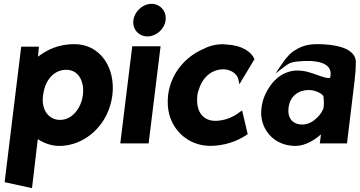

<svg xmlns="http://www.w3.org/2000/svg" viewBox="-20 -734 1866 996"><path d="M563 -241C580 -380 502 -505 366 -505C286 -505 227 -478 177 -440C178 -453 180 -474 181 -482L182 -492H90L4 211L146 242L176 -12C207 8 246 23 288 23C420 23 544 -85 563 -241ZM203 -237C203 -240 208 -266 208 -266C224 -330 267 -372 324 -372C385 -372 419 -315 410 -241C401 -171 353 -112 292 -112C232 -112 194 -164 203 -237Z M672 -629C666 -583 699 -545 745 -545C790 -545 833 -582 839 -629C845 -675 812 -714 766 -714C720 -714 678 -675 672 -629ZM751 10 813 -494H666L604 10Z M1004 -242C1005 -252 1008 -262 1012 -271C1027 -322 1065 -363 1114 -372C1170 -383 1211 -353 1217 -321L1222 -297L1300 -427C1285 -464 1237 -499 1156 -503C1144 -505 1131 -505 1120 -504C1090 -502 1061 -494 1033 -479C941 -439 866 -353 852 -241C848 -205 850 -171 858 -140C883 -49 960 16 1055 22C1065 23 1078 23 1088 22C1176 18 1237 -19 1265 -38L1236 -161L1224 -153C1219 -149 1213 -145 1209 -142C1190 -129 1156 -113 1121 -109C1037 -96 993 -151 1004 -242Z M1515 -476C1489 -464 1461 -430 1443 -403L1409 -353L1458 -390C1475 -403 1487 -410 1508 -413C1543 -418 1717 -438 1693 -333C1693 -331 1692 -328 1676 -330C1645 -334 1590 -363 1544 -367C1522 -369 1504 -369 1483 -363C1420 -346 1382 -298 1357 -246C1341 -212 1334 -176 1335 -137C1343 -41 1418 23 1512 23C1566 23 1616 -11 1645 -37L1639 10H1780L1820 -320C1824 -354 1826 -384 1826 -415C1822 -490 1706 -505 1626 -505C1577 -505 1543 -494 1515 -476ZM1549 -88C1498 -88 1470 -121 1477 -176C1484 -236 1529 -267 1582 -267C1619 -267 1651 -247 1658 -235C1660 -219 1661 -198 1659 -179C1656 -151 1607 -88 1549 -88Z"/></svg>

Font: Bluebird
Style: SfBdNrwObl
Weight: 700
Designer: Jasper
Foundry: Cannot Into Space Fonts
Version: Version 0.98